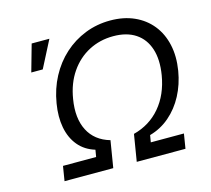

<svg xmlns="http://www.w3.org/2000/svg" viewBox="-105 -862 1085 987"><g transform="rotate(-15 437.5 -368.5)"><path d="M120.6 0 133.3 -78.1H309.6L315.9 -115.2Q261.2 -131.8 228 -171.9Q194.8 -211.9 183.8 -269.8Q172.9 -327.6 184.6 -397Q196.8 -471.7 230 -534.2Q263.2 -596.7 313.2 -642.1Q363.3 -687.5 426.3 -712.4Q489.3 -737.3 560.5 -737.3Q631.8 -737.3 687.5 -712.4Q743.2 -687.5 779.8 -642.1Q816.4 -596.7 830.3 -534.2Q844.2 -471.7 832 -397Q820.3 -327.1 789.8 -269.5Q759.3 -211.9 712.9 -171.9Q666.5 -131.8 606.9 -115.2L600.6 -78.1H776.9L764.2 0H504.9L528.3 -142.6Q615.2 -165 671.4 -231.2Q727.5 -297.4 744.1 -397Q757.3 -477.5 738.5 -535.4Q719.7 -593.3 672.9 -624.3Q626 -655.3 554.7 -655.3Q483.4 -655.3 424.3 -624.3Q365.2 -593.3 325.4 -535.4Q285.6 -477.5 272.5 -397Q255.9 -297.9 289.8 -231.7Q323.7 -165.5 403.3 -142.6L379.9 0ZM100.1 -584 140.6 -727.5H234.9L161.1 -584Z"/></g></svg>

Font: Inter
Style: Italic
Weight: 400
Italic angle: -9.3988°
Designer: Rasmus Andersson
Foundry: rsms
Version: Version 4.001;git-66647c0bb